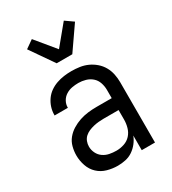

<svg xmlns="http://www.w3.org/2000/svg" viewBox="-188 -870 877 978"><g transform="rotate(-30 250.0 -381.0)"><path d="M214 8Q183 8 152.5 -0.5Q122 -9 99.5 -30Q77 -51 66.5 -81.5Q56 -112 56 -143Q56 -168 62.5 -193Q69 -218 85 -237.5Q101 -257 123 -270.5Q145 -284 169 -292Q193 -300 218 -303Q243 -306 269 -306H358V-355Q358 -376 351 -397Q344 -418 328 -432Q312 -446 291 -452Q270 -458 249 -458Q230 -458 211 -454.5Q192 -451 175.5 -440.5Q159 -430 149.5 -413Q140 -396 140 -377V-375H62V-378Q62 -401 69 -422.5Q76 -444 89 -462.5Q102 -481 120.5 -494Q139 -507 160.5 -514.5Q182 -522 204 -525Q226 -528 249 -528Q273 -528 297 -524.5Q321 -521 343 -511Q365 -501 383.5 -485Q402 -469 414 -448Q426 -427 431 -403Q436 -379 436 -355V0H358V-86Q350 -65 335.5 -46.5Q321 -28 302 -15Q283 -2 260 3Q237 8 214 8ZM246 -62Q269 -62 291.5 -69.5Q314 -77 329.5 -94Q345 -111 351.5 -134Q358 -157 358 -180V-236H269Q254 -236 239 -234.5Q224 -233 209.5 -229.5Q195 -226 181 -220Q167 -214 156 -204Q145 -194 139.5 -179.5Q134 -165 134 -150Q134 -130 143 -111.5Q152 -93 168.5 -81.5Q185 -70 205 -66Q225 -62 246 -62ZM204 -600 109 -737 156 -770 250 -656 344 -770 391 -737 296 -600Z"/></g></svg>

Font: Iosevka Fixed
Style: Regular
Weight: 400
Monospace: yes
Designer: Belleve Invis
Foundry: Belleve Invis
Version: Version 33.2.4